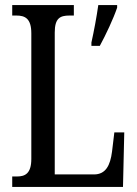

<svg xmlns="http://www.w3.org/2000/svg" viewBox="-20 -734 538 754"><path d="M28 0H463L468 -214H429L420 -139C413 -84 395 -49 349 -49H195V-606C195 -662 215 -673 253 -673H270V-714H28V-673H44C78 -673 103 -662 103 -603V-110C103 -52 78 -41 47 -41H28ZM339 -567V-554H372C395 -596 426 -662 440 -704V-714H366C359 -665 349 -612 339 -567Z"/></svg>

Font: Noto Serif Sinhala ExtraCondensed
Style: Regular
Weight: 400
Width: 2
Designer: Jelle Bosma - Monotype Design Team
Foundry: Monotype Imaging Inc.
Version: Version 2.007